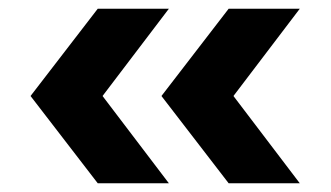

<svg xmlns="http://www.w3.org/2000/svg" viewBox="-20 -489 758 440"><path d="M50 -269 204 -469H367L215 -269L367 -69H204ZM504 -469H667L515 -269L667 -69H504L350 -269Z"/></svg>

Font: BLUETTI 2.0
Style: Bold
Weight: 700
Designer: Stijn de Vries
Foundry: tokotype
Version: Version 2.005;October 31, 2023;FontCreator 14.0.0.2814 64-bi